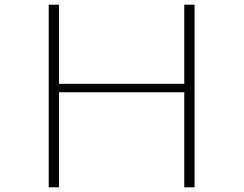

<svg xmlns="http://www.w3.org/2000/svg" viewBox="-20 -779 1040 820"><path d="M188 -759V21H232V-385H767V21H811V-759H767V-421H232V-759Z"/></svg>

Font: LINE Seed JP_OTF Thin
Style: Regular
Weight: 250
Designer: LY Corporation & Fontrix & Fontworks
Version: Version 1.007